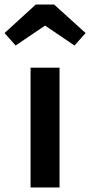

<svg xmlns="http://www.w3.org/2000/svg" viewBox="-60 -828 398 848"><path d="M203 0H75V-529H203ZM269 -627 139 -715 9 -627 -40 -682 98 -808H179L318 -682Z"/></svg>

Font: Trujillo Medium
Style: Regular
Weight: 500
Designer: Fira Sans original fonts by bBox Type GmbH, Carrois Corporate GbR, & Edenspiekermann AG / Changes by Cristiano Sobral
Foundry: Fira Sans original fonts by bBox Type GmbH, Carrois Corporate GbR, & Edenspiekermann AG / Changes by Cristiano Sobral
Version: Version 4.301;October 17, 2021;FontCreator 14.0.0.2814 64-bi